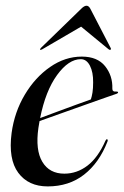

<svg xmlns="http://www.w3.org/2000/svg" viewBox="-20 -642 432 670"><path d="M355 -148Q326 -73.5 273.2 -32.5Q220.5 8.5 146.5 8.5Q79 8.5 43.8 -39Q8.5 -86.5 20.5 -178Q30.5 -251 66.5 -311.5Q102.5 -372 154.8 -408.2Q207 -444.5 265.5 -444.5Q320 -444.5 346.8 -411Q373.5 -377.5 372 -333Q371.5 -321 386 -322.5Q391 -323 392 -320Q392.5 -317 387.5 -315Q381 -313 350.5 -302.2Q320 -291.5 277.8 -276.5Q235.5 -261.5 192.2 -246Q149 -230.5 118 -219.5Q115.5 -207.5 114 -195.5Q103 -118.5 127.8 -77.2Q152.5 -36 204.5 -36Q248.5 -36 285.2 -64Q322 -92 348 -151Q350.5 -156.5 353.5 -156Q357.5 -155 355 -148ZM262 -435.5Q219.5 -435.5 179.2 -380.2Q139 -325 120 -230Q147.5 -240.5 182.2 -253.2Q217 -266 248.2 -277.5Q279.5 -289 297 -295Q300.5 -305 302.8 -319.5Q305 -334 305 -354.5Q305.5 -390 293.8 -412.8Q282 -435.5 262 -435.5ZM365.5 -468.5Q363.5 -466.5 359 -470L263 -549L127.5 -470Q122 -467 120 -468.5Q119 -470.5 123 -475L264 -612Q274 -622 282 -622Q289.5 -622 295 -612L366 -475Q368.5 -470.5 365.5 -468.5Z"/></svg>

Font: Fraunces 144pt S000
Style: Italic
Weight: 400
Italic angle: -16°
Version: Version 1.000; ttfautohint (v1.8.3)